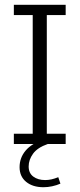

<svg xmlns="http://www.w3.org/2000/svg" viewBox="-20 -603 333 804"><path d="M38 0V-43H117V-540H38V-583H255V-540H176V-43H255V0ZM162 181Q117 181 89.5 158.5Q62 136 62 97Q62 58 87 28Q112 -2 163 -19L180 0Q137 15 118.5 40.5Q100 66 100 94Q100 122 119.5 136.5Q139 151 169 151Q183 151 196 148Q209 145 224 139L233 166Q217 173 198.5 177Q180 181 162 181Z"/></svg>

Font: Rokkitt Light
Style: Regular
Weight: 300
Version: Version 3.103